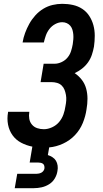

<svg xmlns="http://www.w3.org/2000/svg" viewBox="-20 -763 540 1003"><path d="M57 220 70 145H170Q177 145 183.5 143.5Q190 142 196 139Q202 136 206.5 130Q211 124 212 118Q213 111 211.5 104Q210 97 205 93Q200 89 193 87.5Q186 86 179 86H135L149 3Q118 -3 90.5 -17.5Q63 -32 45.5 -56.5Q28 -81 22 -112Q16 -143 22 -176V-179H133V-177Q130 -159 133 -142Q136 -125 147 -112Q158 -99 174.5 -93.5Q191 -88 209 -88Q230 -88 252 -98Q274 -108 289 -126Q304 -144 311.5 -165.5Q319 -187 322 -209Q325 -223 326 -238Q327 -253 324.5 -267Q322 -281 317 -294Q312 -307 302 -316.5Q292 -326 278 -330Q264 -334 249 -334H192L208 -430H265Q283 -430 301.5 -438.5Q320 -447 332.5 -462Q345 -477 351 -495.5Q357 -514 360 -532Q362 -545 363 -557.5Q364 -570 363 -582.5Q362 -595 358.5 -607Q355 -619 347.5 -628Q340 -637 329 -642Q318 -647 305 -647Q287 -647 269 -637.5Q251 -628 238.5 -612Q226 -596 219.5 -577.5Q213 -559 209 -541H98Q102 -566 111 -590.5Q120 -615 133 -638.5Q146 -662 164.5 -682.5Q183 -703 206 -717Q229 -731 254.5 -737Q280 -743 305 -743Q334 -743 361 -737Q388 -731 410 -716.5Q432 -702 446.5 -679.5Q461 -657 468 -631Q475 -605 475 -576.5Q475 -548 471 -520Q467 -498 460 -477Q453 -456 440 -437.5Q427 -419 408.5 -404.5Q390 -390 370 -381Q391 -367 407 -346.5Q423 -326 430 -300.5Q437 -275 437 -247.5Q437 -220 432 -192Q427 -156 412.5 -120.5Q398 -85 371.5 -57Q345 -29 309 -12.5Q273 4 237 7L230 47Q243 51 254.5 58.5Q266 66 272.5 77Q279 88 281 102Q283 116 280 131Q277 151 266 169.5Q255 188 236.5 199.5Q218 211 197.5 215.5Q177 220 157 220Z"/></svg>

Font: Iosevka SS18
Style: Bold Italic
Weight: 700
Italic angle: -9°
Monospace: yes
Designer: Belleve Invis
Foundry: Belleve Invis
Version: Version 25.1.1; ttfautohint (v1.8.4)